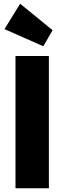

<svg xmlns="http://www.w3.org/2000/svg" viewBox="-20 -1009 345 1029"><path d="M63 0V-709H242V0ZM212 -761 4 -853 88 -989 262 -847Z"/></svg>

Font: Outfit Thin ExtraBold
Style: Regular
Weight: 800
Version: Version 1.100;gftools[0.9.27]